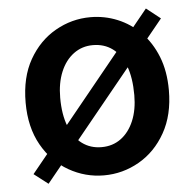

<svg xmlns="http://www.w3.org/2000/svg" viewBox="-47 -631 714 705"><g transform="rotate(-5 310.0 -278.0)"><path d="M310 14Q241 14 180.5 -20.5Q120 -55 83 -120.5Q46 -186 46 -277Q46 -370 83 -435Q120 -500 180.5 -534.5Q241 -569 310 -569Q362 -569 409.5 -549.5Q457 -530 494 -492.5Q531 -455 552.5 -401Q574 -347 574 -277Q574 -186 537 -120.5Q500 -55 439.5 -20.5Q379 14 310 14ZM310 -90Q351 -90 381.5 -112.5Q412 -135 429 -175.5Q446 -216 446 -270Q446 -334 429.5 -377.5Q413 -421 382.5 -443.5Q352 -466 310 -466Q270 -466 239 -443Q208 -420 191 -379Q174 -338 174 -284Q174 -222 191 -178.5Q208 -135 238.5 -112.5Q269 -90 310 -90ZM104 27 52 -13 516 -583 568 -542Z"/></g></svg>

Font: Noto Sans HK Thin SemiBold
Style: Regular
Weight: 600
Version: Version 2.004-H2;hotconv 1.0.118;makeotfexe 2.5.65603